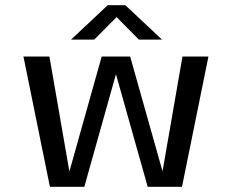

<svg xmlns="http://www.w3.org/2000/svg" viewBox="-20 -717 890 737"><path d="M546.9 0 406 -500H479.6L620.7 0ZM171.6 0 70 -500H169.7L256.6 0ZM229.9 0 370.3 -500H444.1L303.7 0ZM593.6 0 680.4 -500H780.1L678.6 0ZM252.7 -564.9 393.4 -697.1H461.1L601.9 -564.9H513L427.6 -651.5L341.6 -564.9Z"/></svg>

Font: Trispace Thin
Style: Regular
Weight: 100
Designer: Tyler Finck
Foundry: Etcetera Type Company
Version: Version 1.210